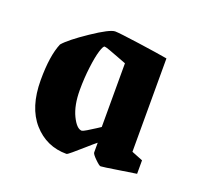

<svg xmlns="http://www.w3.org/2000/svg" viewBox="-76 -770 558 535"><g transform="rotate(20 203.0 -502.5)"><path d="M169.9 -318.8Q110.4 -318.8 71.3 -363Q32.2 -407.2 32.2 -487.8Q32.2 -560.1 48.8 -599.1Q64.9 -618.2 115.2 -652.1Q165.5 -686 181.2 -686Q192.4 -686 253.2 -677.5Q314 -668.9 340.8 -664.1V-387.2L374 -374V-334Q372.6 -334 324.5 -326.4Q276.4 -318.8 271 -318.8Q267.1 -318.8 254.2 -331.5Q241.2 -344.2 241.2 -349.1V-377.9Q231.9 -370.6 214.1 -354.7Q196.3 -338.9 184.3 -328.9Q172.4 -318.8 169.9 -318.8ZM188 -394Q190.4 -394 201.7 -400.6Q212.9 -407.2 224.4 -414.8Q235.8 -422.4 236.8 -422.9V-611.8Q230 -614.3 213.1 -620.8Q196.3 -627.4 183.8 -631.8Q171.4 -636.2 168 -636.2Q163.6 -636.2 158 -618.2Q152.3 -600.1 148.2 -567.1Q144 -534.2 144 -499Q144 -453.6 158.4 -423.8Q172.9 -394 188 -394Z"/></g></svg>

Font: Grenze SemiBold
Style: Regular
Weight: 600
Designer: Renata Polastri
Foundry: Omnibus-Type
Version: Version 1.002;PS 001.002;hotconv 1.0.88;makeotf.lib2.5.64775